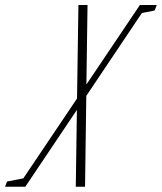

<svg xmlns="http://www.w3.org/2000/svg" viewBox="-152 -459 633 750"><path d="M-132.3 270.5 -124.5 250 -61 237.8 148.9 -74.2 154.3 -439.5H189.9L185.5 -128.9L394.5 -439.5H460.4L452.1 -418L402.3 -408.2L185.1 -84.5L180.2 270.5H144L148.4 -29.8L-53.2 270.5Z"/></svg>

Font: Elstob ExtraLight
Style: Italic
Weight: 200
Italic angle: -20°
Designer: Peter S. Baker
Version: Version 1.015